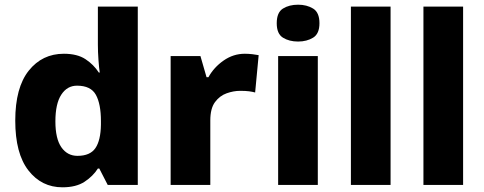

<svg xmlns="http://www.w3.org/2000/svg" viewBox="-20 -788 2063 818"><path d="M246 10Q157 10 101 -62Q45 -134 45 -274Q45 -415 102.5 -487Q160 -559 252 -559Q309 -559 344 -536Q379 -513 401 -479H405Q402 -498 399.5 -532.5Q397 -567 397 -598V-760H567V0H439L403 -70H397Q376 -37 340 -13.5Q304 10 246 10ZM310 -124Q364 -124 386.5 -157Q409 -190 410 -257V-272Q410 -345 388.5 -384Q367 -423 308 -423Q266 -423 241 -384.5Q216 -346 216 -271Q216 -197 241.5 -160.5Q267 -124 310 -124Z M1023 -559Q1039 -559 1056 -557Q1073 -555 1082 -553L1067 -394Q1056 -397 1041.5 -399Q1027 -401 1003 -401Q975 -401 945.5 -390.5Q916 -380 896 -353Q876 -326 876 -275V0H707V-549H834L860 -459H868Q891 -501 932.5 -530Q974 -559 1023 -559Z M1250 -768Q1287 -768 1314 -751.5Q1341 -735 1341 -689Q1341 -644 1314 -627.5Q1287 -611 1250 -611Q1212 -611 1185.5 -627.5Q1159 -644 1159 -689Q1159 -735 1185.5 -751.5Q1212 -768 1250 -768ZM1334 -549V0H1165V-549Z M1644 0H1475V-760H1644Z M1953 0H1784V-760H1953Z"/></svg>

Font: Noto Sans Syriac ExtraBold
Style: Regular
Weight: 800
Designer: Patrick Giasson and the Monotype Design Team
Foundry: Monotype Imaging Inc.
Version: Version 3.000; ttfautohint (v1.8.4.7-5d5b)